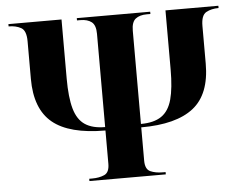

<svg xmlns="http://www.w3.org/2000/svg" viewBox="-51 -777 1074 839"><g transform="rotate(-5 486.0 -357.0)"><path d="M308 0V-10H321Q352 -10 374.5 -20Q397 -30 397 -68V-214Q239 -214 165.5 -274.5Q92 -335 92 -467V-632Q92 -679 69.5 -691.5Q47 -704 15 -704V-714H248V-455Q248 -372 262 -322.5Q276 -273 309 -251Q342 -229 397 -229V-638Q397 -676 379 -690Q361 -704 330 -704H315V-714H637V-704H621Q590 -704 572 -690Q554 -676 554 -638V-229Q611 -229 644 -251.5Q677 -274 690.5 -323.5Q704 -373 704 -455V-714H936V-704Q904 -704 881.5 -691.5Q859 -679 859 -632V-467Q859 -333 783.5 -273.5Q708 -214 554 -214V-68Q554 -30 576.5 -20Q599 -10 631 -10H643V0Z"/></g></svg>

Font: Noto Serif Display SemiCondensed ExtraBold
Style: Regular
Weight: 800
Width: 4
Designer: Monotype Design Team
Foundry: Monotype Imaging Inc.
Version: Version 2.009